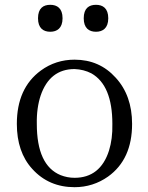

<svg xmlns="http://www.w3.org/2000/svg" viewBox="-20 -764 617 798"><path d="M379 -632C407 -632 430 -647 430 -688C430 -730 407 -744 379 -744C350 -744 328 -730 328 -688C328 -647 350 -632 379 -632ZM189 -632C217 -632 240 -647 240 -688C240 -730 217 -744 189 -744C160 -744 138 -730 138 -688C138 -647 160 -632 189 -632ZM290 14C341 14 388 -1 429 -30C496 -78 529 -151 529 -249C529 -328 506 -392 461 -441C416 -491 359 -516 290 -516C238 -516 191 -501 150 -471C83 -422 50 -348 50 -249C50 -172 71 -109 114 -62C160 -11 219 14 290 14ZM290 -25C269 -25 250 -29 232 -36C166 -63 133 -134 133 -249C132 -294 138 -334 149 -367C174 -440 221 -477 290 -477C315 -476 339 -470 360 -459C418 -426 447 -356 447 -249C448 -207 443 -170 433 -138C409 -63 361 -25 290 -25Z"/></svg>

Font: Noto Serif Tangut
Style: Regular
Weight: 400
Designer: YANG Xicheng
Foundry: Liu Zhao Studio
Version: Version 2.169